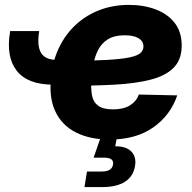

<svg xmlns="http://www.w3.org/2000/svg" viewBox="-20 -553 778 777"><path d="M195.3 -210.4Q91.3 -210.4 47.4 -267.1Q3.4 -323.7 21 -427.2H138.7Q128.9 -368.7 145.8 -339.6Q162.6 -310.5 211.9 -310.5ZM423.8 11.7Q344.7 11.7 288.1 -16.6Q231.4 -44.9 204.6 -100.6Q177.7 -156.2 186.5 -238.3Q192.4 -304.2 218 -358.4Q243.7 -412.6 285.4 -451.7Q327.1 -490.7 382.1 -512Q437 -533.2 502 -533.2Q561.5 -533.2 610.1 -514.9Q658.7 -496.6 687 -460.2Q715.3 -423.8 715.3 -368.7Q715.3 -312 682.9 -279.1Q650.4 -246.1 589.1 -230.5Q527.8 -214.8 440.4 -210.2Q353 -205.6 242.7 -205.6L258.8 -307.1Q354 -307.1 413.3 -310.5Q472.7 -314 504.6 -320.8Q536.6 -327.6 548.6 -338.6Q560.5 -349.6 560.5 -364.7Q560.5 -386.2 540.8 -398.2Q521 -410.2 484.4 -410.2Q442.4 -410.2 416.7 -394Q391.1 -377.9 377.4 -351.3Q363.8 -324.7 358.2 -293.7Q352.5 -262.7 350.1 -232.9Q347.2 -197.3 351.8 -169.4Q356.4 -141.6 376.2 -126Q396 -110.4 437.5 -110.4Q480 -110.4 506.1 -126.7Q532.2 -143.1 542 -170.4L697.3 -167Q669.9 -86.4 600.1 -37.4Q530.3 11.7 423.8 11.7ZM321.8 204.1 332 141.1H391.6Q412.6 141.1 423.8 134Q435.1 127 437.5 112.8Q439.9 99.1 430.9 92Q421.9 85 400.9 85H358.9L395.5 -20.5H457L453.6 0L446.3 39.1Q491.2 38.6 512 60.8Q532.7 83 526.4 118.7Q519.5 161.1 485.6 182.6Q451.7 204.1 394 204.1Z"/></svg>

Font: Inter 28pt ExtraBold
Style: Italic
Weight: 800
Italic angle: -9.3988°
Designer: Rasmus Andersson
Foundry: rsms
Version: Version 4.001;git-66647c0bb